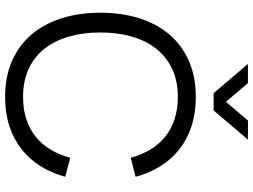

<svg xmlns="http://www.w3.org/2000/svg" viewBox="-140 -840 995 755"><g transform="rotate(90 357.5 -462.5)"><path d="M231.7 -940H306.7L380.3 -853.3L454 -940H529L414.3 -805H346.3ZM361.7 15Q424.3 15 475.6 -1.8Q526.8 -18.7 566.3 -49.5Q605.8 -80.3 633.2 -124.1Q660.7 -167.8 675.3 -221.7L600.3 -241Q589 -198.5 568.3 -164.1Q547.7 -129.7 517.8 -105.6Q487.8 -81.5 448.8 -68.6Q409.8 -55.7 361.7 -55.7Q298.2 -55.7 250.7 -77.8Q203.2 -100 171.4 -140.2Q139.7 -180.5 123.7 -236.6Q107.7 -292.7 107.7 -360Q107.7 -427.5 123.9 -483.5Q140.2 -539.5 172.1 -579.8Q204 -620 251.4 -642.2Q298.8 -664.3 361.7 -664.3Q409.8 -664.3 448.8 -651.4Q487.8 -638.5 517.8 -614.4Q547.7 -590.3 568.3 -555.9Q589 -521.5 600.3 -479L675.3 -498.3Q660.7 -552.5 633.2 -596.2Q605.8 -640 566.3 -670.8Q526.8 -701.7 475.6 -718.3Q424.3 -735 361.7 -735Q281 -735 219.1 -707.5Q157.2 -680 115.2 -630.5Q73.2 -581 51.6 -512Q30 -443 30 -360Q30 -277 51.6 -208Q73.2 -139 115.2 -89.5Q157.2 -40 219.1 -12.5Q281 15 361.7 15Z"/></g></svg>

Font: Vela Sans GX ExtLt
Style: Regular
Weight: 200
Designer: Principal design: Mikhail Sharanda - project Manrope.
Design modification: Ravid Balaliev
Foundry: Mikhail Sharanda
Version: Version 1.001